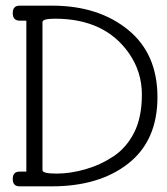

<svg xmlns="http://www.w3.org/2000/svg" viewBox="-20 -658 591 678"><path d="M130 -580V-57Q130 -45 179.5 -45Q229 -45 282.5 -60.5Q336 -76 381.5 -106.5Q427 -137 454 -190.5Q481 -244 481 -324Q481 -404 436 -469Q351 -592 174 -592Q130 -592 130 -580ZM73 -585H50Q25 -585 25 -611.5Q25 -638 49 -638H168Q329 -637 432.5 -552.5Q536 -468 536 -315Q536 -162 433.5 -81Q331 0 163 0H49Q25 0 25 -26Q25 -52 49 -52H73Z"/></svg>

Font: Glass Antiqua
Style: Regular
Weight: 400
Version: 1.001